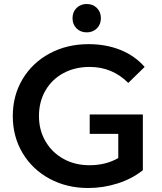

<svg xmlns="http://www.w3.org/2000/svg" viewBox="-20 -931 812 961"><path d="M695 -79Q641 -36 569 -13Q497 10 421 10Q314 10 228 -36.5Q142 -83 93 -165Q44 -247 44 -350Q44 -453 93 -535Q142 -617 228.5 -663.5Q315 -710 423 -710Q511 -710 583 -681Q655 -652 704 -596L622 -516Q542 -596 429 -596Q355 -596 297.5 -565Q240 -534 207.5 -478Q175 -422 175 -350Q175 -280 207.5 -224Q240 -168 297.5 -136Q355 -104 428 -104Q510 -104 572 -140V-261H429V-358H695ZM343 -840Q343 -871 363 -891Q383 -911 414 -911Q445 -911 465 -891Q485 -871 485 -840Q485 -809 465 -789Q445 -769 414 -769Q383 -769 363 -789Q343 -809 343 -840Z"/></svg>

Font: mBank SemiBold
Style: Regular
Weight: 600
Designer: Julieta Ulanovsky
Foundry: Julieta Ulanovsky
Version: Version 7.200